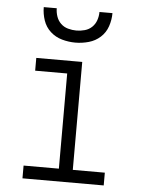

<svg xmlns="http://www.w3.org/2000/svg" viewBox="-53 -782 606 824"><g transform="rotate(5 250.0 -370.0)"><path d="M75 0V-55H227V-465H89V-520H287V-55H425V0ZM250 -600Q221 -600 192.5 -608Q164 -616 142.5 -635.5Q121 -655 111.5 -683Q102 -711 102 -740H158Q158 -722 164 -704.5Q170 -687 183 -674.5Q196 -662 214 -657Q232 -652 250 -652Q268 -652 286 -657Q304 -662 317 -674.5Q330 -687 336 -704.5Q342 -722 342 -740H398Q398 -711 388.5 -683Q379 -655 357.5 -635.5Q336 -616 307.5 -608Q279 -600 250 -600Z"/></g></svg>

Font: Iosevka Term Curly Light
Style: Regular
Weight: 300
Designer: Belleve Invis
Foundry: Belleve Invis
Version: Version 32.3.0